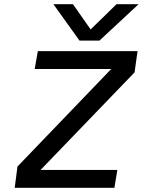

<svg xmlns="http://www.w3.org/2000/svg" viewBox="-20 -893 679 913"><path d="M453 -700H358L234 -873H327L411 -753L534 -873H639ZM160 -650H634L620 -549L173 -85H538L524 0H50L63 -101L509 -565H145Z"/></svg>

Font: Overused Grotesk Medium
Style: Italic
Weight: 500
Italic angle: -10°
Version: Version 0.003